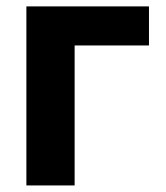

<svg xmlns="http://www.w3.org/2000/svg" viewBox="-20 -565 506 585"><path d="M433.9 -545.5V-426.5H207.4V0H60.4V-545.5Z"/></svg>

Font: InterMG
Style: Bold
Weight: 700
Designer: Rasmus Andersson
Foundry: rsms
Version: Version 3.019;December 26, 2023;FontCreator 15.0.0.2955 64-b